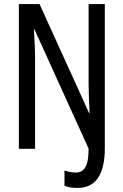

<svg xmlns="http://www.w3.org/2000/svg" viewBox="-20 -734 609 947"><path d="M362 193Q344 193 328 190.5Q312 188 298 182V107Q310 111 324 114Q338 117 354 117Q386 117 401.5 90Q417 63 417 -1L150 -589H147Q153 -508 153 -445V0H73V-714H175L419 -177H422Q420 -219 418.5 -255Q417 -291 417 -320V-714H497V-4Q497 193 362 193Z"/></svg>

Font: Noto Sans ExtraCondensed
Style: Regular
Weight: 400
Width: 2
Designer: Monotype Design Team
Foundry: Monotype Imaging Inc.
Version: Version 2.013; ttfautohint (v1.8.4.7-5d5b)